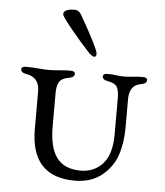

<svg xmlns="http://www.w3.org/2000/svg" viewBox="-52 -760 705 821"><g transform="rotate(5 300.0 -350.0)"><path d="M306 -543Q275 -576 231.5 -629Q188 -682 188 -691Q188 -714 237 -714Q253 -714 264 -696Q345 -555 345 -534Q345 -521 336 -521Q326 -521 306 -543ZM496 -354V-231Q496 -165 478 -112Q460 -59 414 -22.5Q368 14 299 14Q110 14 110 -192V-352Q110 -413 54 -422Q30 -426 30 -441Q30 -453 50 -453Q70 -453 100.5 -450.5Q131 -448 149 -448Q166 -448 193 -450.5Q220 -453 240 -453Q260 -453 260 -441Q260 -426 236 -422Q206 -417 195.5 -400.5Q185 -384 185 -352V-209Q185 -118 218 -74.5Q251 -31 320 -31Q378 -31 415 -71.5Q452 -112 452 -199V-352Q452 -386 443 -401.5Q434 -417 404 -422Q380 -426 380 -441Q380 -453 400 -453Q420 -453 437 -450.5Q454 -448 472 -448Q489 -448 509.5 -450.5Q530 -453 550 -453Q570 -453 570 -441Q570 -426 546 -422Q496 -414 496 -354Z"/></g></svg>

Font: EB Garamond SC 12
Style: Regular
Weight: 400
Version: Version 0.016 ; ttfautohint (v0.97) -l 8 -r 50 -G 200 -x 0 -